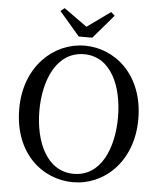

<svg xmlns="http://www.w3.org/2000/svg" viewBox="-62 -1004 898 1073"><g transform="rotate(5 386.5 -467.0)"><path d="M425 -798 539 -931 518 -950 387 -856 257 -949 235 -931 349 -798ZM388 -31C235 -31 166 -194 166 -367C166 -539 235 -702 388 -702C540 -702 607 -539 607 -367C607 -194 540 -31 388 -31ZM388 -750C216 -750 53 -607 53 -367C53 -118 215 16 388 16C560 16 721 -126 721 -367C721 -614 558 -750 388 -750Z"/></g></svg>

Font: Noto Serif SC Medium
Style: Regular
Weight: 500
Designer: Ryoko NISHIZUKA 西塚涼子 (kana & ideographs); Frank Grießhammer (Latin, Greek & Cyrillic); Wenlong ZHANG 张文龙 (bopomofo); San
Foundry: Adobe Systems Incorporated
Version: Version 1.001;PS 1.001;hotconv 16.6.54;makeotf.lib2.5.65590